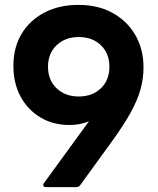

<svg xmlns="http://www.w3.org/2000/svg" viewBox="-20 -768 648 788"><path d="M168 0Q161 0 158.5 -4.5Q156 -9 160 -16L345 -270Q308 -255 265 -255Q198 -255 146 -286Q94 -317 64.5 -371.5Q35 -426 35 -498Q35 -573 68.5 -629Q102 -685 162.5 -716.5Q223 -748 302 -748Q382 -748 442 -715Q502 -682 535.5 -624Q569 -566 569 -491Q569 -447 557 -402.5Q545 -358 516 -305.5Q487 -253 436 -183L309 -8Q303 0 293 0ZM303 -372Q359 -372 394 -405.5Q429 -439 429 -494Q429 -549 394 -582.5Q359 -616 303 -616Q248 -616 212.5 -582.5Q177 -549 177 -494Q177 -439 212.5 -405.5Q248 -372 303 -372Z"/></svg>

Font: LINE Seed Sans App
Style: Bold
Weight: 700
Designer: LINE VX Design & Dalton Maag Ltd & Sandoll Inc
Foundry: Dalton Maag Ltd
Version: Version 1.003